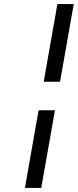

<svg xmlns="http://www.w3.org/2000/svg" viewBox="-20 -820 381 940"><path d="M274 -420H194L261 -800H341ZM182 100H102L169 -280H249Z"/></svg>

Font: Gauge
Style: Oblique
Weight: 400
Italic angle: -80°
Designer: Daniel Pimley
Foundry: Daniel Pimley
Version: Version 2.0